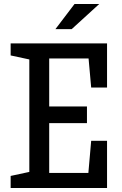

<svg xmlns="http://www.w3.org/2000/svg" viewBox="-20 -936 605 956"><path d="M33 -60 126 -80V-640L33 -660V-720H513V-500H434L421 -645H225V-406H413V-323H225V-75H420L434 -235H513V0H33ZM351 -916H474L337 -791H256Z"/></svg>

Font: HermeneusOne
Style: Regular
Weight: 400
Designer: Rodrigo Fuenzalida, Pablo Impallari
Foundry: Pablo Impallari, Rodrigo Fuenzalida
Version: Version 1.000; ttfautohint (v0.8) -G 200 -r 50